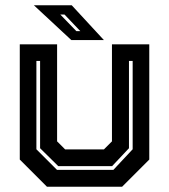

<svg xmlns="http://www.w3.org/2000/svg" viewBox="-20 -708 641 728"><path d="M158 0 55 -103V-540H196.5V-172L227 -141.5H374L404.5 -172V-540H546V-103L443 0ZM196 -64H410L483 -142V-477H469V-146L405 -78H201L132 -146V-477H118V-142ZM374 -556H250.5L108.5 -688H252ZM284.5 -590 224.5 -653H208.5L269.5 -590Z"/></svg>

Font: Tourney
Style: Bold
Weight: 700
Designer: Tyler Finck
Foundry: Etcetera Type Co
Version: Version 1.015